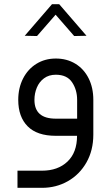

<svg xmlns="http://www.w3.org/2000/svg" viewBox="-20 -655 539 926"><path d="M249.1 -82.7Q146.1 -82.7 146.1 -173.3Q146.1 -204.5 157.6 -232.3Q169.1 -260.1 192.3 -277.3Q215.5 -294.6 249.1 -294.6Q303.3 -294.6 327.7 -258Q352 -221.5 352 -173.3V-82.7ZM430.1 -173.3Q430.1 -232.1 407.4 -277.3Q384.7 -322.6 343.5 -347.7Q302.4 -372.7 249.1 -372.7Q196.7 -372.7 155.6 -347.2Q114.4 -321.7 91.2 -276.2Q68 -230.7 68 -173.3Q68 -91.5 113.5 -45.7Q159 0 249.1 0H351.6Q351.6 80.4 305.4 124.3Q259.2 168.2 182.4 168.2H64.3V250.9H182.4Q250.9 250.9 307.4 218.8Q364 186.6 397.1 128.2Q430.1 69.9 430.1 -6ZM397.1 -482.5 337.8 -481.2 248.2 -584.1 158.5 -481.2 99.3 -482.5 230.7 -634.7H265.6Z"/></svg>

Font: Arad
Style: Regular
Weight: 400
Designer: Mohammad Darvishi
Version: Version 1.010;September 21, 2024;FontCreator 15.0.0.2992 64-